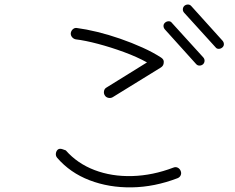

<svg xmlns="http://www.w3.org/2000/svg" viewBox="-20 -859 1040 849"><path d="M478 -429Q469 -424 458.5 -426.5Q448 -429 443 -438Q438 -446 440 -456.5Q442 -467 451 -472L630 -583Q585 -608 527.5 -629Q470 -650 413.5 -665Q357 -680 315 -685Q305 -687 298.5 -695Q292 -703 293 -713Q295 -724 303 -730.5Q311 -737 321 -735Q360 -730 409.5 -718Q459 -706 511 -688Q563 -670 610.5 -648.5Q658 -627 693 -604Q706 -595 704 -583Q704 -569 692 -561ZM765 -71Q663 -32 562.5 -30.5Q462 -29 376 -62Q290 -95 233 -161Q226 -169 227 -179.5Q228 -190 235 -197Q243 -204 257 -199Q271 -194 271 -194Q322 -136 398 -107Q474 -78 564.5 -80.5Q655 -83 747 -118Q757 -122 766 -117.5Q775 -113 779 -103Q783 -93 779 -84Q775 -75 765 -71ZM878 -575Q871 -569 862 -569Q853 -569 847 -576L709 -729Q703 -736 703 -744.5Q703 -753 710 -759Q717 -765 726 -765Q735 -765 740 -758L879 -605Q885 -598 884.5 -589.5Q884 -581 878 -575ZM963 -649Q956 -643 947 -643Q938 -643 933 -650L794 -803Q788 -810 788.5 -818.5Q789 -827 795 -833Q802 -839 811 -839Q820 -839 826 -832L964 -679Q970 -672 970 -663.5Q970 -655 963 -649Z"/></svg>

Font: Zen Kurenaido
Style: Regular
Weight: 400
Designer: Yoshimichi Ohira
Foundry: Positype
Version: Version 1.001